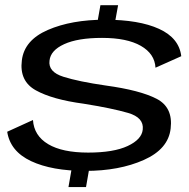

<svg xmlns="http://www.w3.org/2000/svg" viewBox="-20 -718 750 760"><path d="M363 -615.5 432.5 -615 447.5 -697.5H377.5ZM251 22.5H320.5L334.5 -58H265ZM317.5 -41.5Q452 -41.5 549.2 -84.8Q646.5 -128 655.5 -209.5Q665.5 -293 599.8 -327Q534 -361 398.5 -379.5Q291.5 -395 230.8 -414.2Q170 -433.5 176 -478Q180 -518.5 234 -543.2Q288 -568 384 -568Q482.5 -568 537.5 -536.5Q592.5 -505 595.5 -450L697.5 -495.5Q689 -567.5 609.5 -603.8Q530 -640 396 -640Q263 -640 169.5 -599.5Q76 -559 66.5 -479Q56 -397 121.8 -360.5Q187.5 -324 311 -307.5Q423.5 -289.5 487 -271Q550.5 -252.5 545 -205Q541 -166 485.2 -140Q429.5 -114 329 -114Q226.5 -114 170.5 -147.5Q114.5 -181 110.5 -243L8.5 -196.5Q20.5 -119 103 -80.2Q185.5 -41.5 317.5 -41.5Z"/></svg>

Font: Anybody Expanded
Style: Italic
Weight: 400
Width: 7
Italic angle: -10°
Version: Version 1.113;gftools[0.9.25]